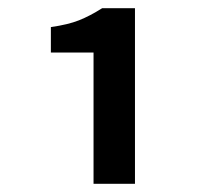

<svg xmlns="http://www.w3.org/2000/svg" viewBox="-20 -853 498 468"><path d="M208 -725H104V-787Q146 -793 172.5 -803.5Q199 -814 229 -833H309V-405H208Z"/></svg>

Font: Nebula Sans Semibold
Style: Regular
Weight: 600
Designer: Paul D. Hunt for Adobe (as Source Sans)
Foundry: Nebula Entertainment & Broadcasting LLC
Version: Version 1.010